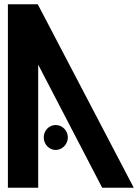

<svg xmlns="http://www.w3.org/2000/svg" viewBox="-20 -880 656 900"><path d="M17 -860V0H159V-577L459 0H607L157 -860ZM241 -177C272 -177 298 -204 298 -236C298 -268 272 -294 241 -294C210 -294 185 -268 185 -236C185 -204 210 -177 241 -177Z"/></svg>

Font: Ny Stormning
Style: Hf
Weight: 700
Designer: Robert Jablonski, Mew Too
Foundry: Cannot Into Space Fonts
Version: Version 0.90